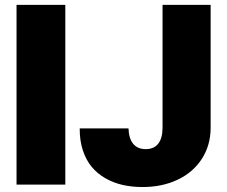

<svg xmlns="http://www.w3.org/2000/svg" viewBox="-20 -747 919 777"><path d="M637.8 -727.3H832.4V-228.7Q832 -158.7 796.9 -104.2Q761.7 -49.7 699.2 -19.9Q636.7 9.9 556.8 9.9Q513.8 9.9 476.4 1.4Q438.9 -7.1 406.6 -25.6Q374.3 -44 351.4 -71.4Q328.5 -98.7 315.3 -138.5Q302.2 -178.3 302.6 -227.3H500Q501.4 -186.1 519.2 -164.8Q536.9 -143.5 569.6 -143.5Q602.6 -143.5 620 -165.1Q637.4 -186.8 637.8 -228.7ZM244.3 -727.3V0H46.9V-727.3Z"/></svg>

Font: Karasuma Gothic
Style: Black
Weight: 900
Designer: Rasmus Andersson / Ryoko Nishizuka
Foundry: Genbu
Version: Version 1.00